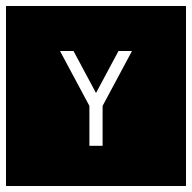

<svg xmlns="http://www.w3.org/2000/svg" viewBox="-20 -676 640 640"><path d="M0 -656H600V-56H0ZM278 -190H322V-323L420 -506H375L300 -366L225 -506H180L278 -323Z"/></svg>

Font: SauceCodePro Nerd Font Mono
Style: Regular
Weight: 500
Monospace: yes
Designer: Paul D. Hunt, Teo Tuominen
Foundry: Adobe Systems Incorporated
Version: Version 2.030;PS 1.000;hotconv 16.6.51;makeotf.lib2.5.65220;